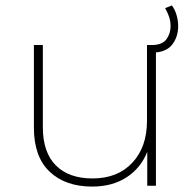

<svg xmlns="http://www.w3.org/2000/svg" viewBox="-20 -685 708 708"><path d="M320 3Q221 3 163 -52Q105 -107 105 -214V-519H138V-216Q138 -123 186 -75Q234 -27 321 -27Q414 -27 468 -85Q522 -143 522 -239V-519H555V0H523V-125Q499 -65 446.5 -31Q394 3 320 3ZM529 -491V-519H540Q578 -519 593.5 -540Q609 -561 609 -588Q609 -608 603 -624.5Q597 -641 589 -655L614 -665Q625 -650 631 -629.5Q637 -609 637 -589Q637 -548 614 -519.5Q591 -491 540 -491Z"/></svg>

Font: Montserrat ExtraLight
Style: Regular
Weight: 200
Designer: Julieta Ulanovsky
Foundry: Julieta Ulanovsky
Version: Version 9.000; ttfautohint (v1.8.4.7-5d5b)